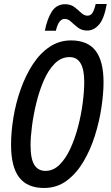

<svg xmlns="http://www.w3.org/2000/svg" viewBox="-20 -925 551 955"><path d="M199 10Q116 10 75.5 -42.5Q35 -95 35 -205Q35 -270 47 -342Q59 -414 83 -481.5Q107 -549 142.5 -604Q178 -659 226 -691.5Q274 -724 333 -724Q416 -724 455.5 -672.5Q495 -621 495 -516Q495 -460 484.5 -390Q474 -320 452 -250Q430 -180 395 -121Q360 -62 311.5 -26Q263 10 199 10ZM206 -75Q245 -75 276 -105.5Q307 -136 330 -186Q353 -236 368.5 -295.5Q384 -355 391.5 -413.5Q399 -472 399 -518Q399 -641 326 -641Q284 -641 252 -608.5Q220 -576 197.5 -524Q175 -472 160.5 -412Q146 -352 139 -297Q132 -242 132 -204Q132 -134 151 -104.5Q170 -75 206 -75ZM203 -772Q215 -833 238.5 -868.5Q262 -904 304 -904Q332 -904 350.5 -889.5Q369 -875 384 -861Q399 -847 415 -847Q430 -847 439 -859.5Q448 -872 456 -905H511Q498 -831 472 -802Q446 -773 414 -773Q387 -773 368 -787.5Q349 -802 334 -816.5Q319 -831 302 -831Q271 -831 258 -772Z"/></svg>

Font: Noto Sans ExtraCondensed Medium
Style: Italic
Weight: 500
Width: 2
Italic angle: -12°
Designer: Monotype Design Team
Foundry: Monotype Imaging Inc.
Version: Version 2.013; ttfautohint (v1.8.4.7-5d5b)